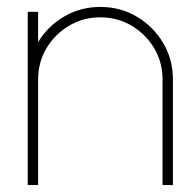

<svg xmlns="http://www.w3.org/2000/svg" viewBox="-20 -534 559 554"><path d="M479 -304.5V0H449V-304.5Q449 -354.5 424.8 -395Q400.5 -435.5 359.8 -459.8Q319 -484 269.5 -484Q220 -484 179.2 -459.8Q138.5 -435.5 114.2 -395Q90 -354.5 90 -304.5V0H60V-500H90V-412.5Q117.5 -458.5 165 -486.2Q212.5 -514 269.5 -514Q327.5 -514 375 -485.8Q422.5 -457.5 450.8 -410Q479 -362.5 479 -304.5Z"/></svg>

Font: Urbanist Thin
Style: Regular
Weight: 100
Designer: Corey Hu
Foundry: Corey Hu
Version: Version 1.330; ttfautohint (v1.8.4.7-5d5b)